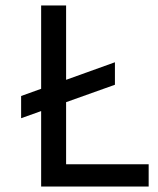

<svg xmlns="http://www.w3.org/2000/svg" viewBox="-20 -680 576 700"><path d="M57 -330 399 -453V-371L57 -249ZM130 0V-660H221V0ZM159 0V-81H522V0Z"/></svg>

Font: Bricolage Grotesque 60pt
Style: Regular
Weight: 400
Version: Version 1.001;gftools[0.9.33.dev8+g029e19f]